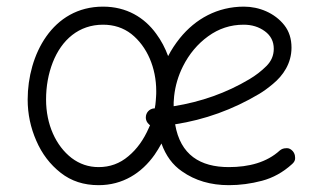

<svg xmlns="http://www.w3.org/2000/svg" viewBox="-20 -536 978 576"><path d="M289.1 -516.1C136.7 -516.1 63 -370.6 63 -237.3C63 -193.8 71.8 -152.8 88.9 -113.8C106 -74.2 130.4 -42.5 162.1 -17.6C193.8 7.3 231.4 19.5 275.9 19.5C348.1 19.5 404.8 -16.6 443.8 -71.8C451.2 -82.5 458 -93.8 464.4 -105.5C477.5 -68.8 498 -41 525.9 -22C565.4 5.9 612.3 19.5 666.5 19.5C699.7 19.5 732.9 15.1 766.1 6.3C798.8 -2.4 829.1 -19 856.4 -43.9C867.7 -53.7 865.2 -63.5 865.2 -64C865.2 -71.3 862.8 -77.1 858.4 -82.5C848.1 -93.8 838.4 -91.3 837.9 -91.3C830.6 -91.3 824.7 -88.9 819.3 -84.5C780.3 -48.8 726.6 -34.7 666.5 -34.7C580.6 -34.7 521 -71.3 505.4 -163.1C593.8 -176.8 678.2 -207 757.8 -254.4C770 -261.7 783.7 -271.5 798.8 -284.2C829.1 -309.1 854.5 -345.7 854.5 -393.1C854.5 -419.9 847.2 -442.4 833 -460.4C804.2 -497.1 757.3 -516.1 711.9 -516.1C632.3 -516.1 566.4 -479.5 519.5 -421.4C505.9 -404.3 494.1 -386.7 484.4 -367.7C475.6 -391.6 463.9 -414.1 448.7 -434.6C413.1 -483.9 359.4 -516.1 289.1 -516.1ZM289.1 -461.9C321.8 -461.9 350.1 -452.6 374 -434.1C421.4 -396.5 448.7 -332.5 448.7 -262.7C448.7 -257.3 448.7 -251.5 448.2 -246.1C447.8 -241.7 447.8 -237.8 447.3 -233.4C446.8 -226.1 445.8 -218.3 444.3 -210.9H442.4C427.2 -209.5 417.5 -197.3 417.5 -184.1V-181.6C418 -174.3 421.4 -168 426.8 -163.1C427.7 -162.1 428.7 -161.1 430.2 -160.6C428.7 -157.7 427.7 -154.8 426.3 -151.9C411.1 -117.2 391.1 -88.9 365.2 -67.4C339.4 -45.4 309.6 -34.7 275.9 -34.7C245.6 -34.7 218.8 -43.9 194.8 -62C147.5 -98.6 118.2 -162.6 118.2 -237.3C118.2 -277.3 125 -314.5 138.2 -348.6C165 -417 216.8 -461.9 289.1 -461.9ZM710.9 -461.9C735.4 -461.9 756.3 -455.6 774.4 -442.4C792.5 -429.2 801.3 -411.6 801.3 -389.6C801.3 -369.6 793.9 -352.5 779.3 -337.9C764.2 -322.8 747.1 -309.6 728 -298.3C659.2 -257.3 583.5 -230.5 501 -217.3V-229C501.5 -235.4 502 -241.2 502.4 -247.6C505.9 -278.8 514.6 -308.6 528.8 -336.9C547.4 -374 572.8 -404.3 604.5 -427.2C636.2 -450.2 671.4 -461.9 710.9 -461.9Z"/></svg>

Font: Mikhak Light
Style: Regular
Weight: 300
Designer: Amin Abedi
Version: Version 3.2